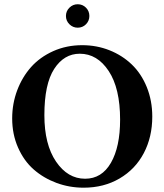

<svg xmlns="http://www.w3.org/2000/svg" viewBox="-20 -870 770 900"><path d="M693.8 -323.2Q693.8 -228 654.1 -152.3Q614.3 -76.7 540.5 -33.4Q466.8 9.8 372.1 9.8Q305.2 9.8 244.6 -12.7Q184.1 -35.2 137.9 -75.7Q91.8 -116.2 64.5 -178.5Q37.1 -240.7 37.1 -314.9Q37.1 -383.8 60.5 -446.3Q84 -508.8 125.7 -555.7Q167.5 -602.5 229.7 -630.4Q292 -658.2 365.2 -658.2Q433.1 -658.2 492.9 -634.5Q552.7 -610.8 597.4 -568.1Q642.1 -525.4 668 -461.9Q693.8 -398.4 693.8 -323.2ZM354 -618.2Q280.3 -618.2 234.1 -547.1Q188 -476.1 188 -330.1Q188 -192.9 242.7 -112.5Q297.4 -32.2 378.9 -32.2Q457 -32.2 500 -106.9Q543 -181.6 543 -309.1Q543 -456.1 489.5 -537.1Q436 -618.2 354 -618.2ZM289.1 -794.9Q289.1 -817.9 305.4 -834Q321.8 -850.1 344.2 -850.1Q367.2 -850.1 383.1 -834Q398.9 -817.9 398.9 -794.9Q398.9 -772.5 383.1 -756.3Q367.2 -740.2 344.2 -740.2Q321.8 -740.2 305.4 -756.3Q289.1 -772.5 289.1 -794.9Z"/></svg>

Font: Common Serif
Style: Bold
Weight: 700
Designer: Philipp H. Poll, Khaled Hosny
Foundry: Stefan Peev, Context Ltd.
Version: Version 1.026